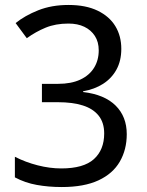

<svg xmlns="http://www.w3.org/2000/svg" viewBox="-20 -744 591 774"><path d="M229 10Q176 10 128.5 1.5Q81 -7 40 -29V-112Q83 -90 132 -77.5Q181 -65 227 -65Q317 -65 358.5 -102.5Q400 -140 400 -206Q400 -250 377.5 -278Q355 -306 313.5 -319Q272 -332 214 -332H149V-406H214Q267 -406 303.5 -423Q340 -440 359 -470.5Q378 -501 378 -541Q378 -575 362.5 -599Q347 -623 320 -636Q293 -649 256 -649Q204 -649 164 -632.5Q124 -616 88 -590L43 -651Q80 -681 134 -702.5Q188 -724 256 -724Q326 -724 373.5 -701Q421 -678 445 -638.5Q469 -599 469 -547Q469 -499 449.5 -463.5Q430 -428 395.5 -406Q361 -384 315 -376V-373Q401 -363 446 -318.5Q491 -274 491 -203Q491 -141 463 -92.5Q435 -44 377 -17Q319 10 229 10Z"/></svg>

Font: lhindi85
Style: Book
Weight: 400
Designer: Jelle Bosma - Monotype Design Team
Foundry: Monotype Imaging Inc.
Version: Version 2.003